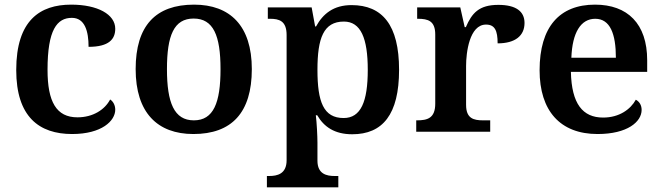

<svg xmlns="http://www.w3.org/2000/svg" viewBox="-20 -568 2856 828"><path d="M291 10C419 10 477 -47 477 -95C477 -113 469 -130 455 -139C432 -95 381 -62 314 -62C223 -62 185 -129 185 -267C185 -440 226 -491 290 -491C346 -491 362 -433 362 -366C451 -366 477 -400 477 -444C477 -506 401 -548 287 -548C153 -548 50 -481 50 -266C50 -64 149 10 291 10Z M814 10C979 10 1066 -82 1066 -270C1066 -457 972 -548 817 -548C651 -548 565 -457 565 -270C565 -82 659 10 814 10ZM816 -49C731 -49 700 -125 700 -270C700 -415 730 -488 815 -488C900 -488 931 -415 931 -270C931 -125 901 -49 816 -49Z M1131 240H1439V191H1423C1389 191 1349 183 1349 125V47C1349 19 1346 -39 1342 -71H1348C1377 -21 1423 11 1499 11C1630 11 1701 -74 1701 -267C1701 -460 1629 -546 1496 -546C1419 -546 1373 -509 1343 -454H1339L1324 -536H1135V-487H1144C1184 -487 1216 -478 1216 -417V123C1216 182 1176 191 1141 191H1131ZM1462 -59C1375 -59 1349 -129 1349 -267C1349 -403 1375 -475 1463 -475C1536 -475 1566 -403 1566 -267C1566 -129 1536 -59 1462 -59Z M1775 0H2094V-49H2064C2022 -49 1990 -57 1990 -116V-284C1990 -340 2004 -462 2076 -462C2114 -462 2126 -436 2126 -381C2202 -381 2242 -414 2242 -469C2242 -519 2205 -547 2129 -547C2045 -547 2015 -511 1989 -451H1984L1965 -536H1779V-487H1782C1826 -487 1857 -478 1857 -419V-121C1857 -58 1823 -49 1778 -49H1775Z M2557 10C2686 10 2747 -43 2747 -94C2747 -115 2737 -130 2722 -138C2699 -96 2650 -61 2581 -61C2493 -61 2445 -120 2442 -258H2771V-308C2771 -466 2686 -548 2546 -548C2393 -548 2307 -452 2307 -265C2307 -91 2395 10 2557 10ZM2636 -319H2444C2448 -428 2485 -487 2547 -487C2611 -487 2636 -422 2636 -319Z"/></svg>

Font: Noto Serif Oriya SemiBold
Style: Regular
Weight: 600
Designer: David Williams
Foundry: Google LLC, David Williams
Version: Version 1.051